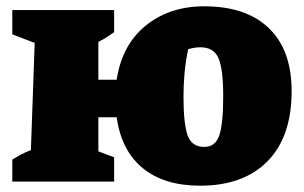

<svg xmlns="http://www.w3.org/2000/svg" viewBox="-20 -576 965 609"><path d="M19 0V-70Q32 -78 45 -85Q58 -92 78 -100L90 -440L19 -467V-544H342V-474Q333 -468 328 -464.5Q323 -461 316 -456.5Q309 -452 292 -443V-323H350Q367 -434 442.5 -495Q518 -556 628 -556Q761 -556 833 -486.5Q905 -417 905 -287Q905 -142 828.5 -64.5Q752 13 615 13Q501 13 433 -42.5Q365 -98 350 -204H292V-96L342 -77V0ZM628 -110Q663 -110 675.5 -146.5Q688 -183 688 -271Q688 -357 673 -391.5Q658 -426 616 -426Q597 -426 577 -420Q569 -384 565.5 -345.5Q562 -307 562 -269Q562 -184 575 -147Q588 -110 628 -110Z"/></svg>

Font: Piazzolla SC Black
Style: Regular
Weight: 900
Designer: Juan Pablo del Peral
Foundry: Huerta Tipografica
Version: Version 1.330